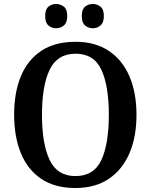

<svg xmlns="http://www.w3.org/2000/svg" viewBox="-20 -935 758 965"><path d="M359 10Q256 10 187.5 -36Q119 -82 85 -165Q51 -248 51 -359Q51 -470 85 -552Q119 -634 187.5 -679.5Q256 -725 360 -725Q458 -725 526.5 -679.5Q595 -634 630.5 -551.5Q666 -469 666 -358Q666 -247 630.5 -164.5Q595 -82 526.5 -36Q458 10 359 10ZM359 -50Q452 -50 489.5 -131Q527 -212 527 -358Q527 -504 489.5 -584.5Q452 -665 360 -665Q268 -665 229.5 -584.5Q191 -504 191 -358Q191 -212 229.5 -131Q268 -50 359 -50ZM447 -793Q424 -793 407.5 -807Q391 -821 391 -854Q391 -888 407.5 -901.5Q424 -915 447 -915Q468 -915 485 -901.5Q502 -888 502 -854Q502 -821 485 -807Q468 -793 447 -793ZM262 -793Q240 -793 223.5 -807Q207 -821 207 -854Q207 -888 223.5 -901.5Q240 -915 262 -915Q284 -915 301 -901.5Q318 -888 318 -854Q318 -821 301 -807Q284 -793 262 -793Z"/></svg>

Font: Noto Serif Hebrew SemiCondensed SemiBold
Style: Regular
Weight: 600
Width: 4
Designer: Monotype Design Team
Foundry: Monotype Imaging Inc.
Version: Version 2.004; ttfautohint (v1.8.4.7-5d5b)